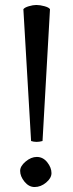

<svg xmlns="http://www.w3.org/2000/svg" viewBox="-20 -737 294 772"><path d="M105 -170 74 -700Q79 -707 96 -712Q113 -717 126 -717Q141 -717 159 -712Q177 -707 181 -700L151 -170Q126 -163 105 -170ZM61 -50Q61 -69 83 -87.5Q105 -106 128 -106Q153 -106 170 -84.5Q187 -63 187 -41Q187 -21 165.5 -3Q144 15 119 15Q96 15 78.5 -6.5Q61 -28 61 -50Z"/></svg>

Font: Alike
Style: Regular
Weight: 400
Designer: Cyreal (www.cyreal.org)
Foundry: Cyreal (www.cyreal.org)
Version: Version 1.212